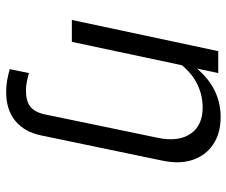

<svg xmlns="http://www.w3.org/2000/svg" viewBox="-78 -458 755 640"><g transform="rotate(90 300.0 -138.5)"><path d="M287 219Q267 219 247.5 215.5Q228 212 211 207L224 143Q238 147 253 150Q268 153 282 153Q318 153 336.5 138Q355 123 362 89L440 -287Q454 -355 426.5 -395.5Q399 -436 339 -436Q299 -436 263 -419Q227 -402 198 -367L120 0H47L151 -488H224L209 -417Q243 -457 283.5 -476.5Q324 -496 370 -496Q425 -496 462 -471Q499 -446 513.5 -402.5Q528 -359 516 -302L432 102Q421 157 384 188Q347 219 287 219Z"/></g></svg>

Font: Red Hat Mono
Style: Italic
Weight: 300
Italic angle: -12°
Monospace: yes
Designer: Pentagram, MCKL
Foundry: Pentagram, MCKL
Version: Version 1.023